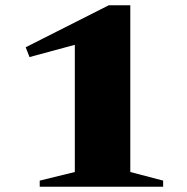

<svg xmlns="http://www.w3.org/2000/svg" viewBox="-20 -705 706 725"><path d="M262.5 -55.5V-584.5L346.5 -558.5L91.5 -489.5L77 -526.5L390.5 -685H472V-55.5L596 -23V0H130V-23Z"/></svg>

Font: Newsreader 36pt ExtraBold
Style: Regular
Weight: 800
Designer: Hugues Gentile
Foundry: Production Type
Version: Version 1.003